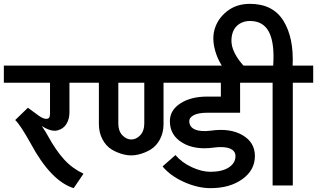

<svg xmlns="http://www.w3.org/2000/svg" viewBox="-47 -963 1648 998"><path d="M438 -622V-533H314V-378Q314 -345 298.5 -319Q283 -293 251 -285Q219 -277 170 -308Q192 -276 203 -255Q243 -182 285.5 -135Q328 -88 387 -60L336 15Q217 -22 111 -220Q58 -315 32 -339L98 -403L154 -362Q175 -347 189 -345.5Q203 -344 208 -351Q213 -358 213 -371V-533H-27V-622Z M888 -622V-533H803V-318Q803 -274 784.5 -239Q766 -204 736.5 -186Q707 -168 671 -159.5Q635 -151 599 -159.5Q563 -168 533.5 -186Q504 -204 485.5 -239Q467 -274 467 -318V-533H384V-622ZM568 -321Q568 -282 589 -260Q610 -238 635.5 -238Q661 -238 682 -260Q703 -282 703 -321V-533H568Z M1310 -622V-533H1201V-377H1030Q986 -377 961.5 -365Q937 -353 937 -333Q937 -303 966.5 -290Q996 -277 1050 -284Q1149 -298 1213.5 -260.5Q1278 -223 1278 -152Q1278 -79 1213 -32Q1148 15 1047 15Q981 15 909.5 -17Q838 -49 798 -98L865 -157Q898 -118 950 -94Q1002 -70 1047 -70Q1107 -70 1142 -92.5Q1177 -115 1177 -152Q1177 -179 1147.5 -191Q1118 -203 1065 -196Q966 -182 901 -221Q836 -260 836 -333Q836 -390 890.5 -425.5Q945 -461 1030 -461H1101V-533H765V-622Z M1373 -622Q1381 -738 1351.5 -796Q1322 -854 1252 -854Q1222 -854 1198.5 -839.5Q1175 -825 1164.5 -799Q1154 -773 1156.5 -740.5Q1159 -708 1183.5 -668Q1208 -628 1252 -590L1174 -543Q1104 -606 1078 -679Q1052 -752 1068 -809Q1084 -866 1133 -904.5Q1182 -943 1252 -943Q1372 -943 1426.5 -854.5Q1481 -766 1474 -622H1581V-533H1475V1H1370V-533H1275V-622Z"/></svg>

Font: LT Superior Semi-bold
Style: Regular
Weight: 600
Designer: Daniel Lyons
Foundry: LyonsType
Version: Version 1.0